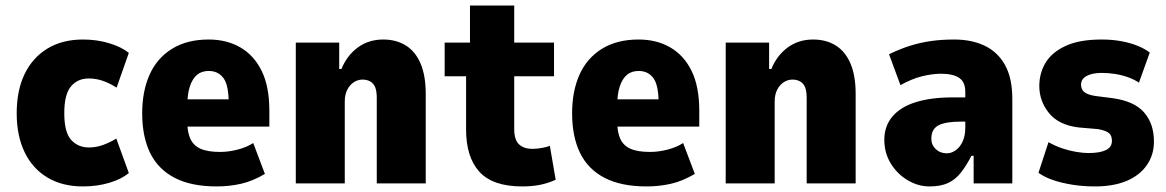

<svg xmlns="http://www.w3.org/2000/svg" viewBox="-20 -659 4191 690"><path d="M278 11Q204 11 150.5 -21Q97 -53 68.5 -112Q40 -171 40 -252Q40 -334 68.5 -393Q97 -452 150.5 -484.5Q204 -517 278 -517Q329 -517 373 -503.5Q417 -490 443 -469L399 -344Q376 -359 351 -368Q326 -377 299 -377Q259 -377 235 -348.5Q211 -320 211 -252Q211 -184 235.5 -156.5Q260 -129 300 -129Q326 -129 351.5 -138.5Q377 -148 398 -161L443 -37Q416 -15 372.5 -2Q329 11 278 11Z M759 11Q667 11 607.5 -20Q548 -51 519.5 -109.5Q491 -168 491 -252Q491 -331 517.5 -390.5Q544 -450 598 -483.5Q652 -517 730 -517Q795 -517 844 -488.5Q893 -460 920.5 -404Q948 -348 948 -261V-204H632V-302H812L802 -286Q802 -353 783 -378.5Q764 -404 730 -404Q705 -404 688.5 -390.5Q672 -377 662.5 -349Q653 -321 653 -276V-223Q653 -185 664 -160.5Q675 -136 700.5 -124.5Q726 -113 771 -113Q802 -113 834.5 -121.5Q867 -130 890 -145L932 -34Q888 -8 846 1.5Q804 11 759 11Z M1043 0V-506H1199V-411H1207Q1227 -460 1266 -488.5Q1305 -517 1357 -517Q1404 -517 1438.5 -495.5Q1473 -474 1491.5 -430.5Q1510 -387 1510 -321V0H1334V-307Q1334 -331 1328.5 -345Q1323 -359 1311 -366Q1299 -373 1283 -373Q1266 -373 1251.5 -363.5Q1237 -354 1228 -336.5Q1219 -319 1219 -294V0Z M1857 11Q1751 11 1703 -41.5Q1655 -94 1655 -193V-385H1578V-506H1669V-639H1828V-506H1971V-385H1828V-195Q1828 -156 1845.5 -140Q1863 -124 1893 -124Q1910 -124 1928.5 -127.5Q1947 -131 1956 -135L1977 -13Q1948 0 1919.5 5.5Q1891 11 1857 11Z M2304 11Q2212 11 2152.5 -20Q2093 -51 2064.5 -109.5Q2036 -168 2036 -252Q2036 -331 2062.5 -390.5Q2089 -450 2143 -483.5Q2197 -517 2275 -517Q2340 -517 2389 -488.5Q2438 -460 2465.5 -404Q2493 -348 2493 -261V-204H2177V-302H2357L2347 -286Q2347 -353 2328 -378.5Q2309 -404 2275 -404Q2250 -404 2233.5 -390.5Q2217 -377 2207.5 -349Q2198 -321 2198 -276V-223Q2198 -185 2209 -160.5Q2220 -136 2245.5 -124.5Q2271 -113 2316 -113Q2347 -113 2379.5 -121.5Q2412 -130 2435 -145L2477 -34Q2433 -8 2391 1.5Q2349 11 2304 11Z M2588 0V-506H2744V-411H2752Q2772 -460 2811 -488.5Q2850 -517 2902 -517Q2949 -517 2983.5 -495.5Q3018 -474 3036.5 -430.5Q3055 -387 3055 -321V0H2879V-307Q2879 -331 2873.5 -345Q2868 -359 2856 -366Q2844 -373 2828 -373Q2811 -373 2796.5 -363.5Q2782 -354 2773 -336.5Q2764 -319 2764 -294V0Z M3320 11Q3280 11 3242.5 -11Q3205 -33 3181.5 -71Q3158 -109 3158 -157Q3158 -205 3186.5 -239.5Q3215 -274 3270 -291.5Q3325 -309 3404 -309H3468V-222H3436Q3408 -222 3388 -219Q3368 -216 3354.5 -209.5Q3341 -203 3334 -191Q3327 -179 3327 -160Q3327 -138 3343 -123Q3359 -108 3383 -108Q3399 -108 3414.5 -119Q3430 -130 3439.5 -150.5Q3449 -171 3449 -200V-329Q3449 -365 3426.5 -379.5Q3404 -394 3362 -394Q3331 -394 3294 -385Q3257 -376 3216 -353L3175 -464Q3214 -483 3250.5 -494.5Q3287 -506 3325.5 -511.5Q3364 -517 3409 -517Q3472 -517 3519 -494.5Q3566 -472 3592 -425Q3618 -378 3618 -304V0H3479V-99H3471Q3453 -64 3433.5 -39Q3414 -14 3387.5 -1.5Q3361 11 3320 11Z M3915 11Q3873 11 3835 5Q3797 -1 3765.5 -11.5Q3734 -22 3712 -38L3748 -148Q3773 -134 3798.5 -125.5Q3824 -117 3848.5 -113Q3873 -109 3892 -109Q3932 -109 3954 -119.5Q3976 -130 3976 -153Q3976 -172 3965 -181Q3954 -190 3926 -195L3856 -201Q3784 -210 3749.5 -253Q3715 -296 3715 -350Q3715 -396 3737.5 -433.5Q3760 -471 3809.5 -494Q3859 -517 3939 -517Q3977 -517 4009.5 -511Q4042 -505 4068 -494.5Q4094 -484 4112 -470L4073 -362Q4057 -373 4035 -381Q4013 -389 3988.5 -393Q3964 -397 3940 -397Q3905 -397 3885 -386Q3865 -375 3865 -355Q3865 -337 3877.5 -327.5Q3890 -318 3917 -314L3980 -306Q4057 -295 4092 -254.5Q4127 -214 4127 -150Q4127 -102 4101 -65Q4075 -28 4028 -8.5Q3981 11 3915 11Z"/></svg>

Font: Nunito Sans 7pt Condensed Black
Style: Regular
Weight: 900
Width: 3
Designer: Vernon Adams
Foundry: Vernon Adams
Version: Version 3.101;gftools[0.9.27]